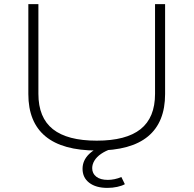

<svg xmlns="http://www.w3.org/2000/svg" viewBox="-20 -725 943 935"><path d="M451 8Q285 8 201.5 -61Q118 -130 118 -267V-705H167V-268Q167 -152 237.5 -96Q308 -40 451 -40Q594 -40 664.5 -96Q735 -152 735 -268V-705H784V-267Q784 -130 701 -61Q618 8 451 8ZM503 190Q447 190 414.5 165Q382 140 382 97Q382 57 412.5 26.5Q443 -4 503 -24L522 0Q493 10 472 24.5Q451 39 440 57Q429 75 429 94Q429 120 449 135.5Q469 151 505 151Q521 151 538 147.5Q555 144 571 137L588 172Q574 180 551 185Q528 190 503 190Z"/></svg>

Font: Nunito Sans 10pt Expanded ExtraLight
Style: Regular
Weight: 250
Width: 7
Designer: Vernon Adams
Foundry: Vernon Adams
Version: Version 3.101;gftools[0.9.27]